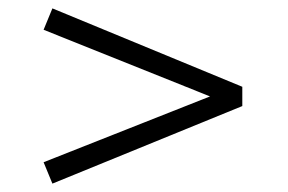

<svg xmlns="http://www.w3.org/2000/svg" viewBox="-20 -562 688 458"><path d="M105 -124 84 -175 481 -332 84 -491 105 -542 558 -355V-309Z"/></svg>

Font: Geologica Cursive Thin
Style: Regular
Weight: 250
Designer: Sindre Bremnes, Frode Helland
Foundry: Monokrom Skriftforlag AS
Version: Version 1.010;gftools[0.9.28]